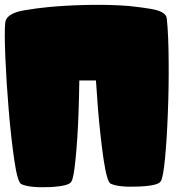

<svg xmlns="http://www.w3.org/2000/svg" viewBox="-20 -786 764 806"><path d="M680.2 -708.5Q677.7 -733.4 631.3 -745.1Q617.7 -748.5 575.7 -754.4Q539.1 -759.3 522.9 -760.7Q451.7 -766.6 368.7 -765.6Q286.1 -764.6 211.4 -758.8Q200.2 -757.8 179.7 -755.9Q155.8 -753.4 132.8 -750.5Q70.8 -742.2 51.8 -735.8Q4.9 -720.7 2 -690.9Q-2 -654.8 2.4 -546.9Q6.8 -439.5 16.6 -323.2Q26.4 -207 40 -113.8Q53.7 -20.5 69.3 -13.2Q104 2.9 187 -0.5Q270.5 -4.4 279.8 -23.9Q289.6 -38.6 297.4 -120.6Q305.7 -202.6 309.6 -309.6Q312 -377.9 313 -448.2H382.8Q386.7 -387.2 391.6 -325.2Q401.4 -209.5 415 -115.7Q429.2 -22.5 444.3 -15.1Q479 1 562.5 -2.9Q646 -6.3 655.3 -25.9Q665 -40.5 672.9 -122.6Q680.7 -205.1 684.6 -311.5Q689 -418.5 688 -528.3Q687.5 -638.2 680.2 -708.5Z"/></svg>

Font: ARCO
Style: Regular
Weight: 700
Designer: Rafael Olivo Díaz, Denis Ignatov
Foundry: Rafael Olivo Díaz
Version: Version 1.10 March 1, 2019